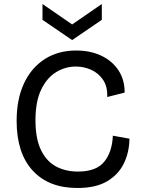

<svg xmlns="http://www.w3.org/2000/svg" viewBox="-20 -925 707 958"><path d="M366 13Q223 13 143 -74Q63 -161 63 -322Q63 -430 99.5 -508.5Q136 -587 203 -630Q270 -673 360 -673Q430 -673 484.5 -647.5Q539 -622 570.5 -575Q602 -528 602 -463L515 -441Q517 -492 495 -525.5Q473 -559 436.5 -576Q400 -593 358 -593Q306 -593 260 -565Q214 -537 185.5 -478Q157 -419 157 -325Q157 -234 184 -177.5Q211 -121 258.5 -95Q306 -69 369 -69Q461 -69 500.5 -118.5Q540 -168 543 -248L626 -233Q625 -165 598 -109.5Q571 -54 514.5 -20.5Q458 13 366 13ZM192 -905 340 -803 488 -905V-826L340 -725L192 -826Z"/></svg>

Font: Bricolage Grotesque 12pt
Style: Regular
Weight: 400
Designer: Mathieu Triay
Foundry: Atelier Triay
Version: Version 1.001; ttfautohint (v1.8.4.7-5d5b);gftools[0.9.33.de